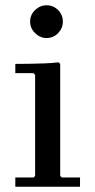

<svg xmlns="http://www.w3.org/2000/svg" viewBox="-20 -707 361 727"><path d="M38 0V-35H107L113 -41V-423L107 -430H38V-465Q64 -465 92 -465.5Q120 -466 148 -467Q176 -468 202 -471L208 -465V-41L214 -35H283V0ZM156 -563Q132 -563 113 -581.5Q94 -600 94 -625Q94 -651 113 -669Q132 -687 156 -687Q182 -687 200 -669Q218 -651 218 -625Q218 -600 200 -581.5Q182 -563 156 -563Z"/></svg>

Font: Brygada 1918 Medium
Style: Regular
Weight: 500
Designer: Mateusz Machalski | Borys Kosmynka | Przemek Hoffer
Foundry: NIEPODLEGLA 2018
Version: Version 3.006